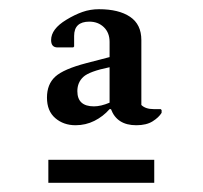

<svg xmlns="http://www.w3.org/2000/svg" viewBox="-20 -689 440 417"><path d="M144 -417Q118 -417 100 -432.5Q82 -448 82 -477Q82 -506 100 -522.5Q118 -539 168 -552L218 -565V-598Q218 -618 205.5 -630Q193 -642 174 -642Q141 -642 141 -611V-588L139 -586H105Q91 -586 91 -602Q91 -626 124 -646Q142 -657 159 -663Q176 -669 195 -669Q238 -669 262.5 -652.5Q287 -636 287 -602V-461Q296 -452 314 -452H329L331 -450V-444Q325 -434 311.5 -425.5Q298 -417 276 -417Q234 -417 221 -452H218Q204 -436 185 -426.5Q166 -417 144 -417ZM148 -491Q148 -458 184 -458Q199 -458 218 -466V-543Q174 -534 161 -522Q148 -510 148 -491ZM85 -292V-342H315V-292Z"/></svg>

Font: Spectral SC
Style: Regular
Weight: 400
Designer: Jean-Baptiste Levee
Foundry: Production Type
Version: Version 2.001